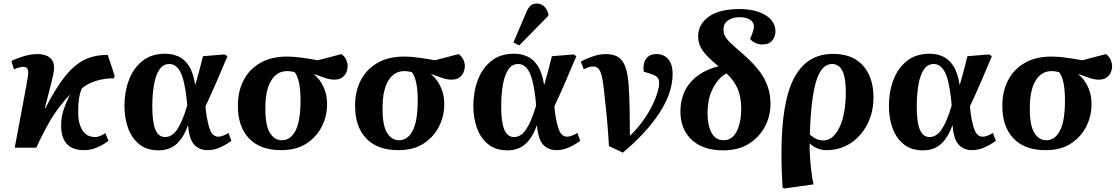

<svg xmlns="http://www.w3.org/2000/svg" viewBox="-20 -833 6320 1083"><path d="M454 14Q321 14 325 -134Q326 -175 339 -214.5Q352 -254 375 -300Q310 -231 266.5 -158Q223 -85 185 0H63Q84 -112 101 -201.5Q118 -291 128 -347Q138 -403 139 -416Q140 -439 133 -447.5Q126 -456 112 -456Q90 -456 59 -442L44 -489Q74 -504 114.5 -516Q155 -528 191 -528Q237 -528 262 -507Q287 -486 285 -444Q284 -423 270 -367Q256 -311 233 -224L236 -223Q293 -334 345.5 -400.5Q398 -467 456 -495.5Q514 -524 588 -523L627 -405L622 -391Q569 -392 521 -376.5Q473 -361 442 -335Q431 -310 426 -279.5Q421 -249 421 -208Q419 -143 443 -101.5Q467 -60 517 -60Q532 -60 546 -66.5Q560 -73 574 -82L592 -39Q567 -19 530.5 -2.5Q494 14 454 14Z M874 15Q809 15 766.5 -18.5Q724 -52 703 -109Q682 -166 682 -236Q682 -314 707 -381Q732 -448 783 -489Q834 -530 912 -530Q951 -530 985.5 -515Q1020 -500 1045 -462Q1070 -424 1081 -355H1082Q1094 -397 1104.5 -435.5Q1115 -474 1125 -516L1247 -526L1263 -516Q1230 -437 1199.5 -367Q1169 -297 1139 -233L1142 -202Q1153 -125 1168 -93.5Q1183 -62 1211 -62Q1223 -62 1238.5 -68Q1254 -74 1269 -83L1285 -39Q1263 -21 1225.5 -3.5Q1188 14 1151 14Q1105 14 1076 -16.5Q1047 -47 1041 -126H1040Q1016 -57 976 -21Q936 15 874 15ZM912 -60Q951 -60 980.5 -104.5Q1010 -149 1036 -238L1033 -273Q1021 -381 997.5 -426.5Q974 -472 935 -472Q900 -472 879 -440.5Q858 -409 848.5 -354.5Q839 -300 839 -231Q839 -144 856.5 -102Q874 -60 912 -60Z M1566 14Q1446 14 1383 -54Q1320 -122 1322 -241Q1322 -317 1353.5 -379Q1385 -441 1447 -477.5Q1509 -514 1600 -514Q1638 -514 1686.5 -507Q1735 -500 1773 -493L1906 -528Q1925 -514 1933 -495.5Q1941 -477 1941 -460Q1941 -443 1933.5 -425Q1926 -407 1908.5 -395Q1891 -383 1863 -384Q1841 -384 1813 -393.5Q1785 -403 1752 -415V-413Q1785 -386 1805.5 -341Q1826 -296 1825 -241Q1824 -176 1794.5 -118Q1765 -60 1708 -23Q1651 14 1566 14ZM1570 -42Q1617 -42 1645 -92.5Q1673 -143 1675 -250Q1676 -323 1667 -365Q1658 -407 1642 -426Q1620 -432 1600 -432Q1543 -432 1510.5 -380Q1478 -328 1477 -233Q1475 -130 1501 -86Q1527 -42 1570 -42Z M2227 14Q2107 14 2044 -54Q1981 -122 1983 -241Q1983 -317 2014.5 -379Q2046 -441 2108 -477.5Q2170 -514 2261 -514Q2299 -514 2347.5 -507Q2396 -500 2434 -493L2567 -528Q2586 -514 2594 -495.5Q2602 -477 2602 -460Q2602 -443 2594.5 -425Q2587 -407 2569.5 -395Q2552 -383 2524 -384Q2502 -384 2474 -393.5Q2446 -403 2413 -415V-413Q2446 -386 2466.5 -341Q2487 -296 2486 -241Q2485 -176 2455.5 -118Q2426 -60 2369 -23Q2312 14 2227 14ZM2231 -42Q2278 -42 2306 -92.5Q2334 -143 2336 -250Q2337 -323 2328 -365Q2319 -407 2303 -426Q2281 -432 2261 -432Q2204 -432 2171.5 -380Q2139 -328 2138 -233Q2136 -130 2162 -86Q2188 -42 2231 -42Z M2842 15Q2777 15 2734.5 -18.5Q2692 -52 2671 -109Q2650 -166 2650 -236Q2650 -314 2675 -381Q2700 -448 2751 -489Q2802 -530 2880 -530Q2919 -530 2953.5 -515Q2988 -500 3013 -462Q3038 -424 3049 -355H3050Q3062 -397 3072.5 -435.5Q3083 -474 3093 -516L3215 -526L3231 -516Q3198 -437 3167.5 -367Q3137 -297 3107 -233L3110 -202Q3121 -125 3136 -93.5Q3151 -62 3179 -62Q3191 -62 3206.5 -68Q3222 -74 3237 -83L3253 -39Q3231 -21 3193.5 -3.5Q3156 14 3119 14Q3073 14 3044 -16.5Q3015 -47 3009 -126H3008Q2984 -57 2944 -21Q2904 15 2842 15ZM2880 -60Q2919 -60 2948.5 -104.5Q2978 -149 3004 -238L3001 -273Q2989 -381 2965.5 -426.5Q2942 -472 2903 -472Q2868 -472 2847 -440.5Q2826 -409 2816.5 -354.5Q2807 -300 2807 -231Q2807 -144 2824.5 -102Q2842 -60 2880 -60ZM2909 -577 2876 -593 2947 -760Q2958 -788 2972 -800.5Q2986 -813 3007 -813Q3032 -813 3048 -798Q3064 -783 3073 -757V-744Z M3493 28 3415 -9Q3412 -51 3410 -83.5Q3408 -116 3405 -147.5Q3402 -179 3398 -218.5Q3394 -258 3388 -313Q3382 -374 3374 -405Q3366 -436 3354.5 -447Q3343 -458 3325 -458Q3302 -458 3273 -442L3256 -485Q3285 -502 3324 -515Q3363 -528 3398 -528Q3436 -528 3463 -513.5Q3490 -499 3505.5 -461Q3521 -423 3526 -353Q3530 -296 3531.5 -219Q3533 -142 3533 -67Q3571 -103 3602 -145Q3633 -187 3654.5 -229Q3676 -271 3687 -306.5Q3698 -342 3698 -365Q3698 -385 3688.5 -396Q3679 -407 3655 -415L3611 -429Q3605 -474 3624 -501Q3643 -528 3683 -528Q3726 -528 3750 -498.5Q3774 -469 3774 -416Q3774 -309 3699 -195Q3624 -81 3493 28Z M4060 15Q3980 15 3926.5 -13Q3873 -41 3845.5 -90.5Q3818 -140 3818 -203Q3818 -303 3875 -368.5Q3932 -434 4033 -459Q3970 -510 3944 -547Q3918 -584 3918 -627Q3918 -697 3978.5 -739.5Q4039 -782 4151 -782Q4240 -782 4297 -748Q4354 -714 4354 -655Q4354 -627 4336 -604.5Q4318 -582 4280 -582Q4258 -582 4240 -591Q4222 -600 4211 -613Q4233 -664 4233 -684Q4233 -707 4211 -721.5Q4189 -736 4149 -736Q4112 -736 4086.5 -718Q4061 -700 4061 -666Q4061 -647 4068.5 -631Q4076 -615 4098.5 -593Q4121 -571 4164 -534Q4251 -460 4288.5 -393.5Q4326 -327 4326 -247Q4326 -177 4294 -117.5Q4262 -58 4203 -21.5Q4144 15 4060 15ZM4061 -42Q4110 -42 4135 -91Q4160 -140 4161 -217Q4161 -287 4140 -334Q4119 -381 4078 -419Q4035 -397 4003 -338Q3971 -279 3971 -194Q3971 -127 3993.5 -84.5Q4016 -42 4061 -42Z M4404 230 4394 225Q4391 173 4389.5 128.5Q4388 84 4388 24Q4389 -264 4461 -396.5Q4533 -529 4678 -529Q4755 -529 4805.5 -498Q4856 -467 4881.5 -411.5Q4907 -356 4907 -284Q4907 -200 4872.5 -132.5Q4838 -65 4778 -25.5Q4718 14 4640 14Q4615 14 4590.5 4Q4566 -6 4548 -23H4547Q4546 12 4549 54.5Q4552 97 4557 137.5Q4562 178 4569 207ZM4624 -41Q4656 -41 4680 -64Q4704 -87 4720 -125.5Q4736 -164 4743.5 -212.5Q4751 -261 4751 -312Q4751 -395 4731.5 -433.5Q4712 -472 4673 -472Q4613 -472 4583.5 -374Q4554 -276 4548 -75Q4582 -41 4624 -41Z M5186 15Q5121 15 5078.5 -18.5Q5036 -52 5015 -109Q4994 -166 4994 -236Q4994 -314 5019 -381Q5044 -448 5095 -489Q5146 -530 5224 -530Q5263 -530 5297.5 -515Q5332 -500 5357 -462Q5382 -424 5393 -355H5394Q5406 -397 5416.5 -435.5Q5427 -474 5437 -516L5559 -526L5575 -516Q5542 -437 5511.5 -367Q5481 -297 5451 -233L5454 -202Q5465 -125 5480 -93.5Q5495 -62 5523 -62Q5535 -62 5550.5 -68Q5566 -74 5581 -83L5597 -39Q5575 -21 5537.5 -3.5Q5500 14 5463 14Q5417 14 5388 -16.5Q5359 -47 5353 -126H5352Q5328 -57 5288 -21Q5248 15 5186 15ZM5224 -60Q5263 -60 5292.5 -104.5Q5322 -149 5348 -238L5345 -273Q5333 -381 5309.5 -426.5Q5286 -472 5247 -472Q5212 -472 5191 -440.5Q5170 -409 5160.5 -354.5Q5151 -300 5151 -231Q5151 -144 5168.5 -102Q5186 -60 5224 -60Z M5878 14Q5758 14 5695 -54Q5632 -122 5634 -241Q5634 -317 5665.5 -379Q5697 -441 5759 -477.5Q5821 -514 5912 -514Q5950 -514 5998.5 -507Q6047 -500 6085 -493L6218 -528Q6237 -514 6245 -495.5Q6253 -477 6253 -460Q6253 -443 6245.5 -425Q6238 -407 6220.5 -395Q6203 -383 6175 -384Q6153 -384 6125 -393.5Q6097 -403 6064 -415V-413Q6097 -386 6117.5 -341Q6138 -296 6137 -241Q6136 -176 6106.5 -118Q6077 -60 6020 -23Q5963 14 5878 14ZM5882 -42Q5929 -42 5957 -92.5Q5985 -143 5987 -250Q5988 -323 5979 -365Q5970 -407 5954 -426Q5932 -432 5912 -432Q5855 -432 5822.5 -380Q5790 -328 5789 -233Q5787 -130 5813 -86Q5839 -42 5882 -42Z"/></svg>

Font: Literata 36pt
Style: Bold Italic
Weight: 700
Italic angle: -2°
Designer: Latin by Veronika Burian and Jose Scaglione. Greek by Irene Vlachou. Cyrillic by Vera Evstafieva
Foundry: TypeTogether
Version: Version 3.002